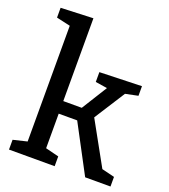

<svg xmlns="http://www.w3.org/2000/svg" viewBox="-141 -875 857 976"><g transform="rotate(20 288.0 -387.0)"><path d="M21 0V-53L96 -71V-697L21 -714V-767L196 -774V-326H296L382 -464L318 -474V-527L546 -534V-482L478 -468L372 -302L501 -69L570 -52V0H433L296 -258H196V-71L268 -53V0Z"/></g></svg>

Font: Bitter Medium
Style: Regular
Weight: 500
Designer: Sol Matas, and Bitter project Authors
Foundry: Sol Matas
Version: Version 2.001